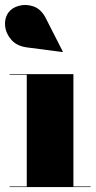

<svg xmlns="http://www.w3.org/2000/svg" viewBox="-24 -762 389 782"><path d="M85 -569Q45 -574.5 22.8 -599.2Q0.5 -624 -3 -655.2Q-6.5 -686.5 10 -710.5Q23.5 -730 52.5 -738.2Q81.5 -746.5 112.5 -735.8Q143.5 -725 162.5 -688L232 -551.5L231 -550ZM15 -2.5H85V-457.5H15V-460H275V-2.5H345V0H15Z"/></svg>

Font: Bodoni* 72pt Fatface
Style: Regular
Weight: 900
Version: Version 2.3